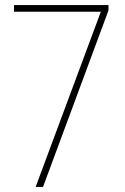

<svg xmlns="http://www.w3.org/2000/svg" viewBox="-20 -734 491 754"><path d="M120 0 376 -688H35V-714H406V-693L149 0Z"/></svg>

Font: Noto Sans Tamil Condensed Thin
Style: Regular
Weight: 100
Width: 3
Designer: Jelle Bosma - Monotype Design Team
Foundry: Monotype Imaging Inc.
Version: Version 2.004; ttfautohint (v1.8.4.7-5d5b)